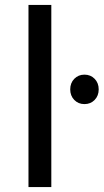

<svg xmlns="http://www.w3.org/2000/svg" viewBox="-20 -762 424 782"><path d="M96 -742H189V0H96ZM282.5 -441Q299 -458 324 -458Q349 -458 365.5 -441Q382 -424 382 -398Q382 -372 365.5 -355Q349 -338 324 -338Q299 -338 282.5 -355Q266 -372 266 -398Q266 -424 282.5 -441Z"/></svg>

Font: Montserrat arm
Style: Regular
Weight: 400
Designer: Julieta Ulanovsky
Foundry: Julieta Ulanovsky
Version: Version 6.000;PS 006.000;hotconv 1.0.88;makeotf.lib2.5.64775